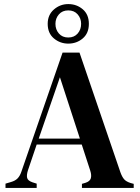

<svg xmlns="http://www.w3.org/2000/svg" viewBox="-20 -922 689 942"><path d="M7 0V-21L34 -29Q55 -35 66.5 -47Q78 -59 85 -80L287 -664H370L571 -76Q579 -54 589 -42.5Q599 -31 621 -24L636 -20V0H382V-20L399 -25Q421 -32 425.5 -47Q430 -62 423 -84L381 -213H160L117 -86Q110 -64 113 -50Q116 -36 138 -28L160 -21V0ZM170 -242H372L274 -543ZM315 -708Q275 -708 244.5 -733.5Q214 -759 214 -805Q214 -849 244.5 -875.5Q275 -902 315 -902Q356 -902 386 -876.5Q416 -851 416 -805Q416 -759 386 -733.5Q356 -708 315 -708ZM315 -738Q344 -738 361 -757.5Q378 -777 378 -805Q378 -832 361 -851.5Q344 -871 315 -871Q286 -871 269 -851.5Q252 -832 252 -805Q252 -777 269 -757.5Q286 -738 315 -738Z"/></svg>

Font: DeepMind Serif Text
Style: Regular
Weight: 400
Designer: Frank Grießhammer / Modifications: Colophon Foundry
Foundry: Colophon Foundry
Version: Version 5.003; ttfautohint (v1.8.2)